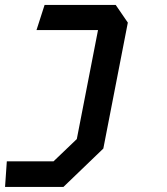

<svg xmlns="http://www.w3.org/2000/svg" viewBox="-20 -540 660 760"><path d="M0 200H231L389 48L486 -450.5L438 -520.5H156.5L124.5 -421H368L284 10.5L192 98.5H7Z"/></svg>

Font: Monaspace Krypton Medium
Style: Italic
Weight: 500
Italic angle: -11°
Designer: Riley Cran & the Lettermatic Team
Foundry: Lettermatic
Version: Version 1.101 (Monaspace Krypton)